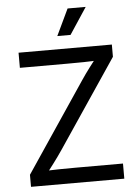

<svg xmlns="http://www.w3.org/2000/svg" viewBox="-62 -989 752 1037"><g transform="rotate(-5 314.5 -471.0)"><path d="M63.5 0V-65.4L388.7 -549.3Q410.6 -582 435.5 -615Q460.4 -647.9 485.4 -680.2L495.6 -649.9Q450.7 -647 405.3 -646.2Q359.9 -645.5 314.9 -645.5H59.6V-727.5H565.4V-661.1L245.1 -185.1Q221.7 -150.4 195.6 -115.7Q169.4 -81.1 143.6 -47.4L133.3 -77.6Q178.2 -80.6 222.9 -81.3Q267.6 -82 312.5 -82H569.3V0ZM275.9 -798.8 344.2 -942.4H442.4L347.7 -798.8Z"/></g></svg>

Font: Inter Variable LoSnoCo
Style: Regular
Weight: 400
Designer: Rasmus Andersson
Foundry: rsms
Version: Version 4.000;git-a52131595; featfreeze: case,dlig,ss01,ss02